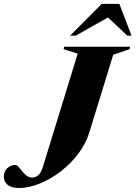

<svg xmlns="http://www.w3.org/2000/svg" viewBox="-80 -955 696 986"><path d="M379 -276Q361 -217 321.5 -165Q282 -113 230.2 -73.5Q178.5 -34 122.8 -11.8Q67 10.5 16.5 10.5Q-22 10.5 -41.2 -6.2Q-60.5 -23 -60.5 -47.5Q-60.5 -74 -42.8 -91Q-25 -108 -0.5 -108Q7 -108 15.2 -98.2Q23.5 -88.5 33.8 -75.8Q44 -63 56.2 -53.2Q68.5 -43.5 84 -43.5Q102.5 -43.5 116.5 -54.8Q130.5 -66 141.5 -102L319 -679.5L246.5 -702.5L249.5 -715H588.5L585.5 -702.5L501.5 -674ZM280 -772 442.5 -935H533L595.5 -772H573.5L474.5 -865.5L309 -772Z"/></svg>

Font: Newsreader 72pt
Style: Bold Italic
Weight: 700
Italic angle: -17°
Designer: Hugues Gentile
Foundry: Production Type
Version: Version 1.003; ttfautohint (v1.8.3)